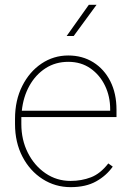

<svg xmlns="http://www.w3.org/2000/svg" viewBox="-20 -769 544 799"><path d="M273.9 9.8Q210 9.8 157.2 -23.9Q104.5 -57.6 73.5 -116.9Q42.5 -176.3 42.5 -252.9V-274.4Q42.5 -351.6 72.5 -411.1Q102.5 -470.7 152.8 -504.4Q203.1 -538.1 264.2 -538.1Q322.8 -538.1 368.2 -509.8Q413.6 -481.4 439.2 -430.7Q464.8 -379.9 464.8 -312.5V-281.7H68.8Q68.8 -278.3 68.8 -274.4V-252.9Q68.8 -187 95.9 -133.3Q123 -79.6 169.4 -47.9Q215.8 -16.1 273.9 -16.1Q319.3 -16.1 358.6 -31.2Q397.9 -46.4 430.7 -88.9L449.2 -75.7Q422.9 -38.1 380.1 -14.2Q337.4 9.8 273.9 9.8ZM264.2 -511.7Q210.9 -511.7 169.4 -484.9Q127.9 -458 102.3 -411.9Q76.7 -365.7 70.8 -308.1H438.5V-314.5Q438.5 -367.7 417 -412.4Q395.5 -457 356.4 -484.4Q317.4 -511.7 264.2 -511.7ZM257.3 -619.1 349.6 -749H381.8L286.6 -619.1Z"/></svg>

Font: Vazirmatn RD FD Thin
Style: Regular
Weight: 100
Designer: Saber Rastikerdar
Foundry: Saber Rastikerdar
Version: Version 33.003